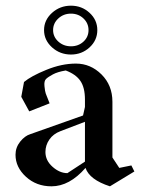

<svg xmlns="http://www.w3.org/2000/svg" viewBox="-20 -653 504 683"><path d="M232.4 -459Q193.4 -459 165 -484.6Q136.7 -510.3 136.7 -545.9Q136.7 -581.5 165 -607.2Q193.4 -632.8 232.4 -632.8Q271 -632.8 298.6 -607.4Q326.2 -582 326.2 -545.9Q326.2 -509.8 298.6 -484.4Q271 -459 232.4 -459ZM168.9 -545.9Q168.9 -522 187.5 -505.1Q206.1 -488.3 232.4 -488.3Q258.8 -488.3 276.9 -504.9Q294.9 -521.5 294.9 -545.9Q294.9 -570.3 276.9 -587.4Q258.8 -604.5 232.4 -604.5Q206.1 -604.5 187.5 -587.4Q168.9 -570.3 168.9 -545.9ZM163.1 9.8Q109.4 9.8 72.3 -24.2Q35.2 -58.1 35.2 -102.5Q35.2 -128.4 51.8 -149.2Q68.4 -169.9 87.9 -175.8L275.4 -242.2L282.2 -272.5V-298.8Q282.2 -341.3 266.1 -365Q250 -388.7 213.9 -402.3Q185.1 -397.5 168.2 -388.4Q151.4 -379.4 143.8 -372.1Q136.2 -364.7 138.2 -346.2Q140.1 -327.6 142.8 -320.1Q145.5 -312.5 155.8 -287.1Q156.2 -285.6 156.2 -285.2L84 -256.8L55.7 -308.6L65.4 -361.3Q90.3 -382.3 144.8 -404.5Q199.2 -426.8 250 -426.8Q302.2 -426.8 341.1 -388.2Q379.9 -349.6 379.9 -291V-92.8L404.3 -55.7L447.3 -64.5L458 -43L371.1 9.8Q298.3 -13.7 284.2 -55.7Q227.1 9.8 163.1 9.8ZM219.7 -37.1 282.2 -78.1V-219.7L195.3 -186.5Q169.4 -176.8 155.5 -156.5Q141.6 -136.2 141.6 -112.3Q141.6 -82 167 -59.6Q192.4 -37.1 219.7 -37.1Z"/></svg>

Font: Comprehension SemiBold
Style: Regular
Weight: 600
Designer: Alfredo Marco Pradil
Foundry: Alfredo Marco Pradil
Version: 1.0